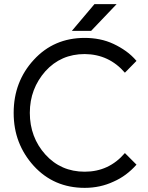

<svg xmlns="http://www.w3.org/2000/svg" viewBox="-20 -895 714 927"><path d="M327 -746H420L543 -875H436ZM389 -712Q240 -712 143 -606Q95 -554 70.5 -490Q46 -426 46 -350Q46 -274 70.5 -210.5Q95 -147 143 -94Q240 12 389 12Q464 12 528 -18Q560 -32 587.5 -52.5Q615 -73 639 -100L583 -156Q506 -66 389 -66Q274 -66 199 -149Q162 -190 143 -240.5Q124 -291 124 -350Q124 -409 143 -459Q162 -509 199 -551Q274 -634 389 -634Q506 -633 583 -544L639 -601Q616 -628 588 -648Q560 -668 528 -683Q496 -698 461 -705Q426 -712 389 -712Z"/></svg>

Font: Unageo
Style: Regular
Weight: 400
Designer: Richard Sepsi
Foundry: Richard Sepsi
Version: Version 2.000